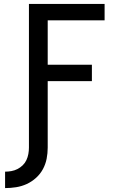

<svg xmlns="http://www.w3.org/2000/svg" viewBox="-20 -755 640 982"><path d="M6 207V123Q22 123 38.5 120Q55 117 69.5 109.5Q84 102 96 90.5Q108 79 115 64Q122 49 125 32.5Q128 16 128 0V-735H515V-651H224V-424H450V-340H224V0Q224 29 218.5 57Q213 85 199.5 110Q186 135 164.5 154.5Q143 174 117 186Q91 198 62.5 202.5Q34 207 6 207Z"/></svg>

Font: Zed Mono Medium Extended
Style: Regular
Weight: 500
Width: 7
Monospace: yes
Designer: Belleve Invis
Foundry: Belleve Invis
Version: Version 1.0.0; ttfautohint (v1.8.4)